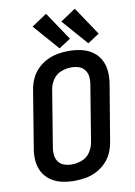

<svg xmlns="http://www.w3.org/2000/svg" viewBox="-104 -1045 785 1118"><g transform="rotate(-10 288.0 -485.5)"><path d="M243 8Q276 8 309 2.5Q342 -3 373 -18.5Q404 -34 429 -59Q454 -84 468 -115.5Q482 -147 487 -179L543 -514Q549 -552 546 -588.5Q543 -625 526 -656Q509 -687 480 -707Q451 -727 415 -735Q379 -743 342 -743Q310 -743 277 -737.5Q244 -732 212.5 -716.5Q181 -701 156 -676Q131 -651 117 -619.5Q103 -588 98 -556L43 -221Q36 -184 39 -147Q42 -110 59 -79Q76 -48 105 -28Q134 -8 170 0Q206 8 243 8ZM245 -89Q222 -89 201 -96Q180 -103 167 -120.5Q154 -138 151.5 -160.5Q149 -183 153 -205L208 -540Q213 -570 231.5 -597Q250 -624 280 -635Q310 -646 340 -646Q363 -646 384 -639Q405 -632 418 -614.5Q431 -597 433.5 -575Q436 -553 432 -530L377 -195Q372 -165 353.5 -138Q335 -111 305 -100Q275 -89 245 -89ZM462 -767 531 -812 419 -979 329 -919ZM292 -767 361 -812 249 -979 159 -919Z"/></g></svg>

Font: Iosevka Sparkle SmBdObl
Style: Regular
Weight: 600
Italic angle: -9°
Designer: Belleve Invis
Foundry: Belleve Invis
Version: Version 4.5.0; ttfautohint (v1.8.3)